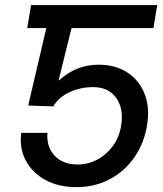

<svg xmlns="http://www.w3.org/2000/svg" viewBox="-20 -748 662 778"><path d="M246.1 -727.5 230.5 -634.3H90.3L106 -727.5ZM289.6 10.3Q217.8 10.3 164.8 -18.3Q111.8 -46.9 85 -96.4Q58.1 -146 65.9 -209.5H172.4Q167.5 -154.3 200.7 -117.9Q233.9 -81.5 293.9 -81.5Q337.4 -81.5 374.8 -101.6Q412.1 -121.6 437.7 -157Q463.4 -192.4 470.7 -238.3Q478.5 -284.2 466.8 -319.6Q455.1 -355 427.2 -375Q399.4 -395 356.9 -395Q306.2 -395 262.2 -374.8Q218.3 -354.5 195.8 -316.9L94.2 -320.3L189.5 -727.5H617.2L601.6 -634.3H270L217.3 -422.4H218.8Q253.9 -453.6 293.2 -469.7Q332.5 -485.8 379.9 -485.8Q446.8 -485.8 495.4 -454.6Q543.9 -423.3 565.9 -367.9Q587.9 -312.5 575.7 -239.7Q563.5 -166.5 524.2 -110.1Q484.9 -53.7 424.6 -21.7Q364.3 10.3 289.6 10.3Z"/></svg>

Font: Inter 28pt Medium
Style: Italic
Weight: 500
Italic angle: -9.3988°
Designer: Rasmus Andersson
Foundry: rsms
Version: Version 4.001;git-66647c0bb